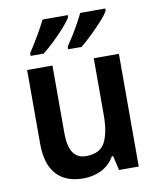

<svg xmlns="http://www.w3.org/2000/svg" viewBox="-86 -834 753 911"><g transform="rotate(-10 290.5 -378.0)"><path d="M510 -543V0H415L399 -70H393Q369 -29 329.5 -9.5Q290 10 242 10Q158 10 113 -39.5Q68 -89 68 -188V-543H190V-216Q190 -92 273 -92Q340 -92 364.5 -138Q389 -184 389 -272V-543ZM484 -756Q474 -737 448.5 -709Q423 -681 393.5 -652.5Q364 -624 341 -606H277V-619Q292 -641 308.5 -667.5Q325 -694 339.5 -720.5Q354 -747 363 -766H484ZM303 -756Q292 -737 267 -709Q242 -681 212.5 -653Q183 -625 159 -606H96V-619Q118 -652 142.5 -694Q167 -736 182 -766H303Z"/></g></svg>

Font: Noto Sans Lao UI SemCond SemBd
Style: Regular
Weight: 600
Width: 4
Designer: Monotype Design Team
Foundry: Monotype Imaging Inc.
Version: Version 2.000; ttfautohint (v1.8.4.7-5d5b)